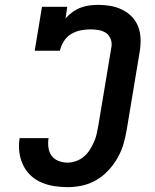

<svg xmlns="http://www.w3.org/2000/svg" viewBox="-20 -763 640 791"><path d="M258 8Q230 8 202 3.5Q174 -1 149 -12Q124 -23 105 -41.5Q86 -60 74.5 -84.5Q63 -109 59.5 -137.5Q56 -166 61 -194H180Q177 -175 179.5 -155.5Q182 -136 192.5 -121.5Q203 -107 221 -100Q239 -93 258 -93Q275 -93 292.5 -99Q310 -105 324.5 -117Q339 -129 349 -144.5Q359 -160 366.5 -176.5Q374 -193 378 -210Q382 -227 385 -245L439 -569Q442 -586 436 -602Q430 -618 417 -627Q404 -636 387 -639Q370 -642 354 -642Q333 -642 312.5 -638Q292 -634 273.5 -623Q255 -612 243 -593Q231 -574 227 -554H123L153 -735H257L250 -687Q263 -702 279 -713.5Q295 -725 312.5 -731.5Q330 -738 348.5 -740.5Q367 -743 385 -743Q411 -743 436 -738.5Q461 -734 483.5 -723Q506 -712 523 -694.5Q540 -677 549 -654Q558 -631 559 -605Q560 -579 556 -553L502 -228Q497 -198 488.5 -169Q480 -140 464 -112Q448 -84 426 -60.5Q404 -37 376.5 -21Q349 -5 318.5 1.5Q288 8 258 8Z"/></svg>

Font: Iosevka Curly Slab ExObl
Style: Bold
Weight: 700
Width: 7
Italic angle: -9°
Monospace: yes
Designer: Belleve Invis
Foundry: Belleve Invis
Version: Version 11.0.0; ttfautohint (v1.8.3)